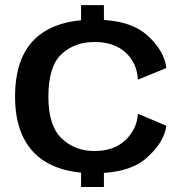

<svg xmlns="http://www.w3.org/2000/svg" viewBox="-20 -714 722 752"><path d="M297.5 -614H387V-694H297.5ZM297.5 18.5H387V-64H297.5ZM350 -35.5Q487.5 -35.5 555.5 -96.5Q623.5 -157.5 631.5 -221.5L520 -268.5Q517 -209.5 472 -166Q427 -122.5 350 -122.5Q273 -122.5 221.2 -172.2Q169.5 -222 169.5 -335.5Q169.5 -453.5 220.5 -501.5Q271.5 -549.5 350 -549.5Q427.5 -549.5 472.2 -508Q517 -466.5 520 -402L631.5 -447.5Q623.5 -516.5 555.5 -576.8Q487.5 -637 350 -637Q195.5 -637 117.2 -562Q39 -487 39 -335.5Q39 -188.5 117.2 -112Q195.5 -35.5 350 -35.5Z"/></svg>

Font: Anybody SemiExpanded Medium
Style: Regular
Weight: 500
Width: 6
Version: Version 1.113;gftools[0.9.25]